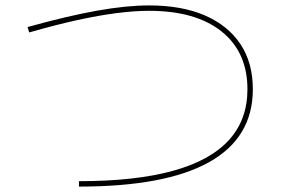

<svg xmlns="http://www.w3.org/2000/svg" viewBox="-20 -705 1040 710"><path d="M272 -35Q480 -35 618.5 -73Q757 -111 826 -186.5Q895 -262 895 -375Q895 -512 799.5 -588.5Q704 -665 531 -665Q477 -665 411 -656.5Q345 -648 265 -630.5Q185 -613 88 -585L82 -605Q229 -646 338.5 -665.5Q448 -685 531 -685Q652 -685 737.5 -648Q823 -611 869 -542Q915 -473 915 -375Q915 -196 753.5 -105.5Q592 -15 272 -15Z"/></svg>

Font: M PLUS 1 Thin Thin
Style: Regular
Weight: 250
Version: Version 1.001